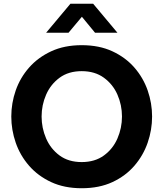

<svg xmlns="http://www.w3.org/2000/svg" viewBox="-20 -990 868 1020"><path d="M225 -816 354 -970H475L604 -816H485L415 -901L344 -816ZM414 10Q322 10 252 -22.5Q182 -55 134.5 -109.5Q87 -164 63.5 -232Q40 -300 40 -371Q40 -442 63.5 -509.5Q87 -577 134.5 -631Q182 -685 252 -717.5Q322 -750 414 -750Q507 -750 577 -717.5Q647 -685 694 -631Q741 -577 764.5 -509.5Q788 -442 788 -371Q788 -300 764.5 -232Q741 -164 694 -109.5Q647 -55 577 -22.5Q507 10 414 10ZM414 -129Q484 -129 532 -164Q580 -199 604 -254.5Q628 -310 628 -371Q628 -432 604 -487Q580 -542 532 -577Q484 -612 414 -612Q344 -612 296.5 -577Q249 -542 225 -487Q201 -432 201 -371Q201 -310 225 -254.5Q249 -199 296.5 -164Q344 -129 414 -129Z"/></svg>

Font: Be Vietnam Pro
Style: Bold
Weight: 700
Designer: Lam Bao, Tony Le, Vietanh Nguyen
Foundry: Yellow Type Foundry
Version: Version 1.002; ttfautohint (v1.8.3)